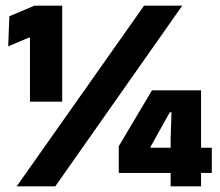

<svg xmlns="http://www.w3.org/2000/svg" viewBox="-20 -659 777 679"><path d="M86 -299.5V-525.5H81L9 -495L13 -601.5L102 -639H200V-299.5ZM39 0 489.5 -639H624.5L175.5 0ZM583.5 0V-172L586.5 -262H580.5L512.5 -140V-105.5L463.5 -136.5H729V-47.5H400V-142L517.5 -339.5H691V0Z"/></svg>

Font: Anek Gurmukhi ExtraBold
Style: Regular
Weight: 800
Designer: Sarang Kulkarni (Gurmukhi), Yesha Goshar (Latin)
Foundry: Ek Type
Version: Version 1.003